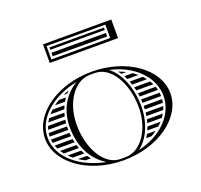

<svg xmlns="http://www.w3.org/2000/svg" viewBox="-107 -710 875 835"><g transform="rotate(-20 330.0 -292.0)"><path d="M194 -556H446V-567H194ZM194 -542V-526H446V-542ZM488 -503V-589H172V-503ZM456 -515H184V-577H456ZM125.3 -82H178.2C175.3 -87.2 172.6 -92.6 170.2 -98H107.5C113 -92.4 118.9 -87.1 125.3 -82ZM144.6 -68C153.4 -62.3 162.8 -56.9 172.7 -52H198.2C194.1 -57.2 190.2 -62.5 186.6 -68ZM62.6 -188C63.1 -182.6 63.9 -177.3 65.1 -172H150.2C149.6 -177.3 149.1 -182.6 148.7 -188ZM69 -158C70.9 -152.6 73.1 -147.2 75.7 -142H155.5C154.2 -147.3 153.2 -152.6 152.2 -158ZM83.5 -128C86.9 -122.5 90.7 -117.2 94.9 -112H164.5C162.5 -117.2 160.7 -122.6 159.1 -128ZM62 -202H148.1C148 -204.7 148 -207.3 148 -210C148 -212.7 148 -215.3 148.1 -218H63.3C62.5 -212.7 62.1 -207.4 62 -202ZM181 -352H197.9C201 -355.7 204.4 -359.3 207.8 -362.8C198.6 -359.5 189.6 -355.9 181 -352ZM154.1 -338C145.7 -333 137.7 -327.7 130.2 -322H176.7C179.8 -327.5 183.2 -332.8 186.9 -338ZM113.5 -308C108 -302.9 102.9 -297.5 98.1 -292H162.5C164.5 -297.4 166.8 -302.8 169.3 -308ZM87.3 -278C83.8 -272.8 80.5 -267.5 77.6 -262H153.6C154.8 -267.4 156.1 -272.8 157.7 -278ZM71.2 -248C69.2 -242.8 67.4 -237.4 66 -232H149C149.4 -237.4 150.1 -242.7 150.9 -248ZM470.3 -82H521.4C527.1 -87.1 532.4 -92.4 537.3 -98H476.6C474.6 -92.5 472.5 -87.2 470.3 -82ZM463.6 -68C460.8 -62.5 457.7 -57.1 454.4 -52H478.9C487.8 -56.9 496.2 -62.2 504.1 -68ZM492 -188C492 -182.6 491.8 -177.3 491.4 -172H575.2C576.3 -177.3 577 -182.6 577.5 -188ZM490.2 -158C489.6 -152.6 488.8 -147.3 487.9 -142H565.7C568 -147.2 570 -152.6 571.7 -158ZM485.2 -128C484 -122.6 482.6 -117.2 481.1 -112H548.5C552.3 -117.2 555.7 -122.5 558.8 -128ZM491.8 -202H578C577.9 -207.4 577.5 -212.7 576.8 -218H490.9C491.3 -212.7 491.6 -207.4 491.8 -202ZM448.4 -352H471.1C460.7 -357.4 449.6 -362.1 438.2 -366.1C441.8 -361.6 445.2 -356.9 448.4 -352ZM456.9 -338C459.8 -332.8 462.5 -327.5 465 -322H516.5C509.8 -327.7 502.7 -333 495.2 -338ZM471 -308C473.1 -302.8 475 -297.4 476.7 -292H545.3C541.1 -297.5 536.4 -302.9 531.5 -308ZM480.8 -278C482.2 -272.7 483.5 -267.4 484.7 -262H563.8C561.2 -267.5 558.3 -272.8 555 -278ZM487.3 -248C488.2 -242.7 488.9 -237.4 489.6 -232H574.3C573.1 -237.4 571.5 -242.8 569.6 -248ZM406.1 -14.3C452.9 -47.5 482 -115.9 482 -190C482 -273.3 452.1 -350.7 403.1 -386.3C507.2 -364.5 588 -291.4 588 -200C588 -109.4 508.7 -36.7 406.1 -14.3ZM190 -210C190 -309.7 244 -392.1 315 -394.7C320.3 -394.9 324.7 -395 330 -395C335.3 -395 339.7 -394.9 345 -394.7C416.4 -392.1 470 -300.4 470 -190C470 -90.3 416 -7.9 345 -5.3C339.7 -5.1 335.3 -5 330 -5C324.7 -5 320.3 -5.1 315 -5.3C243.6 -7.9 190 -99.6 190 -210ZM40 -200C40 -86.8 169.9 5 330 5C490.1 5 620 -86.8 620 -200C620 -313.2 490.1 -405 330 -405C169.9 -405 40 -313.2 40 -200ZM256.9 -13.7C142.2 -35.5 52 -107.8 52 -200C52 -291.5 140.7 -363.3 253.9 -385.7C191.1 -349 158 -284.5 158 -210C158 -127.2 189.7 -54.3 256.9 -13.7Z"/></g></svg>

Font: SortefaxS02
Style: Medium
Weight: 500
Designer: gluk
Foundry: gluk
Version: Version 0.261